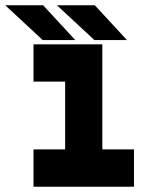

<svg xmlns="http://www.w3.org/2000/svg" viewBox="-70 -708 585 728"><path d="M57 0V-141.5H177V-398.5H57V-540H318V-141.5H438V0ZM120 -71H375.5H245V-469.5H120H245V-71H120ZM411.5 -556H288L146 -688H289.5ZM316.5 -590 256.5 -653H257L317 -590ZM215.5 -556H92L-50 -688H93.5ZM120.5 -590 60.5 -653H61L121 -590Z"/></svg>

Font: Tourney Black
Style: Regular
Weight: 900
Version: Version 1.015